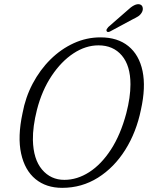

<svg xmlns="http://www.w3.org/2000/svg" viewBox="-20 -891 713 925"><path d="M464 -711Q546.5 -711 598.5 -668.8Q650.5 -626.5 666.8 -548.5Q683 -470.5 659 -362.5Q637 -254.5 583.5 -169.2Q530 -84 452 -35Q374 14 279.5 14Q202.5 14 151 -28.2Q99.5 -70.5 81.8 -151Q64 -231.5 88.5 -345.5Q102.5 -422 137.5 -488.2Q172.5 -554.5 223 -604.5Q273.5 -654.5 335.2 -682.8Q397 -711 464 -711ZM290 -24.5Q352 -24.5 410 -61.8Q468 -99 514.5 -170.5Q561 -242 588.5 -345.5Q608.5 -422.5 608.5 -484.5Q608.5 -574.5 567 -623.5Q525.5 -672.5 454.5 -672.5Q392.5 -672.5 333.8 -633.8Q275 -595 228.5 -525.2Q182 -455.5 158 -362Q137.5 -281 138.5 -216.5Q140.5 -124 182.5 -74.2Q224.5 -24.5 290 -24.5ZM592 -839.5Q630 -876 653 -870Q664.5 -867 667.2 -855.5Q670 -844 664 -832.5Q656.5 -819 645.2 -812Q634 -805 616.5 -796.5L509.5 -739Q497.5 -733.5 493.5 -741.5Q491.5 -746 494.5 -751Q497.5 -756 502 -761Z"/></svg>

Font: Fraunces 144pt SuperSoft Light
Style: Italic
Weight: 300
Italic angle: -16°
Version: Version 1.000;[b76b70a41]